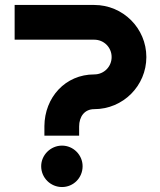

<svg xmlns="http://www.w3.org/2000/svg" viewBox="-20 -720 643 774"><path d="M570 -490C570 -606 476 -700 360 -700H39V-560H360C399 -560 430 -529 430 -490C430 -451 399 -420 360 -420C243 -420 160 -327 159 -212V-173H299V-210C299 -249 320 -280 360 -280C476 -280 570 -374 570 -490ZM313 -50C313 -95 276 -133 230 -133C184 -133 146 -95 146 -50C146 -3 184 34 230 34C276 34 313 -3 313 -50Z"/></svg>

Font: Righteous
Style: Regular
Weight: 400
Designer: Astigmatic (AOETI)
Foundry: Astigmatic (AOETI)
Version: Version 1.000